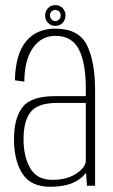

<svg xmlns="http://www.w3.org/2000/svg" viewBox="-20 -710 433 734"><path d="M312.5 0 309 -49.5Q299 -36 280.5 -23Q241 4 172.5 4Q98 4 65.8 -46Q33.5 -96 33.5 -177.5Q33.5 -258 66 -300.2Q98.5 -342.5 191 -342.5H308V-372Q308 -470.5 281.2 -521.8Q254.5 -573 191.5 -573Q138.5 -573 106 -527Q73.5 -481 73 -398L37 -403Q39 -502.5 79.2 -551.5Q119.5 -600.5 191 -600.5Q281 -600.5 312.2 -537.5Q343.5 -474.5 343.5 -364V0ZM308 -96V-316.5H197.5Q125 -316.5 97.5 -282.2Q70 -248 70 -178Q70 -111.5 95.5 -67Q121 -22.5 180.5 -22.5Q236 -22.5 272 -46.5Q308 -70.5 308 -96ZM191.5 -611Q175 -611 163.8 -622.5Q152.5 -634 152.5 -651Q152.5 -667 163.5 -678.8Q174.5 -690.5 191.5 -690.5Q208.5 -690.5 219.5 -678.8Q230.5 -667 230.5 -651Q230.5 -634.5 219.5 -622.8Q208.5 -611 191.5 -611ZM191.5 -629.5Q200 -629.5 206 -635.8Q212 -642 212 -651Q212 -660.5 206 -666.2Q200 -672 191.5 -672Q183 -672 177 -666.2Q171 -660.5 171 -651Q171 -642 177 -635.8Q183 -629.5 191.5 -629.5Z"/></svg>

Font: Anybody ExtraLight
Style: Regular
Weight: 200
Designer: Tyler Finck
Foundry: Etcetera Type Company
Version: Version 1.010; ttfautohint (v1.8.3) -l 8 -r 50 -G 200 -x 14 